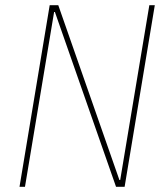

<svg xmlns="http://www.w3.org/2000/svg" viewBox="-20 -718 640 738"><path d="M191 -672H188L76 0H55L171 -698H204L439 -26H442L554 -698H575L459 0H426Z"/></svg>

Font: IBM Plex Mono Thin
Style: Italic
Weight: 100
Italic angle: -9°
Monospace: yes
Designer: Mike Abbink, Paul van der Laan, Pieter van Rosmalen
Foundry: Bold Monday
Version: Version 2.3